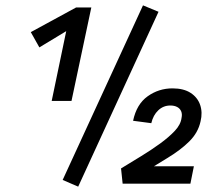

<svg xmlns="http://www.w3.org/2000/svg" viewBox="-20 -686 806 717"><path d="M173 -309 233 -597 289 -607 127 -509 95 -566 264 -658H321L247 -309ZM272 11 214 -14 514 -666 572 -642ZM432 -57Q468 -79 506.5 -102.5Q545 -126 578 -150Q611 -174 633 -197.5Q655 -221 658 -246Q661 -260 656.5 -270.5Q652 -281 641.5 -286.5Q631 -292 616 -292Q590 -292 571 -274Q552 -256 545 -226L477 -235Q490 -297 531.5 -326.5Q573 -356 624 -356Q666 -356 692 -339Q718 -322 727.5 -294Q737 -266 729 -233Q720 -191 687.5 -158.5Q655 -126 604.5 -95.5Q554 -65 491 -26L526 -65H704L691 0H438Z"/></svg>

Font: Ysabeau SemiBold
Style: Italic
Weight: 600
Italic angle: -12°
Designer: Christian Thalmann (Catharsis Fonts)
Version: Version 2.002